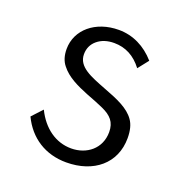

<svg xmlns="http://www.w3.org/2000/svg" viewBox="-104 -622 703 732"><g transform="rotate(20 248.0 -256.0)"><path d="M240.5 16C351.5 16 429.5 -48 429.5 -151C429.5 -181 423.5 -205 411 -222.5C386.5 -257.5 341 -277 281 -299.5C219.5 -323.5 163.5 -343.5 163.5 -395C163.5 -418.5 172.5 -438 190 -452.5C207.5 -467 230 -474.5 258 -474.5C303.5 -474.5 342 -454.5 372.5 -414L406 -456.5C366 -502 315 -527.5 257.5 -527.5C163 -527.5 94.5 -469.5 94.5 -391C94.5 -365 101 -343.5 114.5 -327C140.5 -293 184 -273 227.5 -255.5C255.5 -245 279 -235.5 298 -227C335.5 -210 355.5 -189 355.5 -148.5C355.5 -81.5 303 -40.5 240 -40.5C177.5 -40.5 124 -78.5 92 -144L53 -102C89 -26.5 156 16 240.5 16Z"/></g></svg>

Font: Spartan
Style: Regular
Weight: 400
Designer: Matt Bailey, Mirko Velimirovic
Foundry: Matt Bailey
Version: Version 1.003